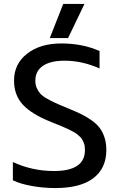

<svg xmlns="http://www.w3.org/2000/svg" viewBox="-20 -933 601 968"><path d="M231 -741.2 298.8 -913.1H405.8L323.2 -741.2ZM258.8 15.1Q198.7 15.1 140.4 4.6Q82 -5.9 44.9 -23.9V-116.2Q142.1 -70.8 252 -70.8Q408.2 -70.8 408.2 -175.8Q408.2 -187 407 -196.5Q405.8 -206.1 401.6 -214.6Q397.5 -223.1 394.3 -230Q391.1 -236.8 382.6 -244.1Q374 -251.5 368.4 -256.6Q362.8 -261.7 349.4 -268.8Q335.9 -275.9 327.9 -280Q319.8 -284.2 301.3 -292Q282.7 -299.8 272 -304.2Q261.2 -308.6 237.8 -317.9Q139.2 -357.4 95 -405.5Q50.8 -453.6 50.8 -526.9Q50.8 -610.8 116.7 -662.4Q182.6 -713.9 289.1 -713.9Q396.5 -713.9 481.9 -675.8V-587.9Q394 -627 306.2 -627Q233.9 -627 196 -600.8Q158.2 -574.7 158.2 -526.9Q158.2 -506.3 164.8 -490.5Q171.4 -474.6 182.1 -462.2Q192.9 -449.7 214.8 -437Q236.8 -424.3 259 -414.1Q281.2 -403.8 319.8 -388.2Q361.8 -371.1 390.1 -357.2Q418.5 -343.3 444.1 -324.7Q469.7 -306.2 484.4 -285.6Q499 -265.1 507.6 -237.8Q516.1 -210.4 516.1 -175.8Q516.1 -85 450.9 -34.9Q385.7 15.1 258.8 15.1Z"/></svg>

Font: Prompt
Style: Regular
Weight: 400
Designer: Katatrad Team
Foundry: CadsonDemak
Version: Version 1.000;PS 001.000;hotconv 1.0.88;makeotf.lib2.5.64775